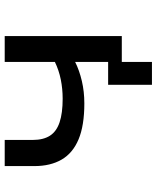

<svg xmlns="http://www.w3.org/2000/svg" viewBox="55 -592 665 815"><g transform="rotate(-90 387.5 -184.5)"><path d="M532 128H435V-58H612V0H532ZM532 0V-198Q496 -180 451 -169.5Q406 -159 356 -159Q262 -159 203.5 -183.5Q145 -208 117.5 -255.5Q90 -303 90 -371V-497H201V-378Q201 -333 219 -305Q237 -277 276 -264Q315 -251 376 -251Q418 -251 457.5 -259Q497 -267 532 -284V-497H642V0Z"/></g></svg>

Font: Nunito Sans 7pt Expanded Medium
Style: Regular
Weight: 500
Width: 7
Designer: Vernon Adams
Foundry: Vernon Adams
Version: Version 3.101;gftools[0.9.27]